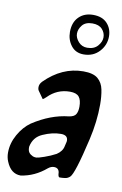

<svg xmlns="http://www.w3.org/2000/svg" viewBox="-133 -926 627 988"><g transform="rotate(10 180.5 -432.5)"><path d="M258 -663Q216 -663 192.5 -693.5Q169 -724 169 -765Q169 -815 197.5 -843.5Q226 -872 272 -872Q320 -872 345.5 -844.5Q371 -817 371 -776Q371 -731 339.5 -697Q308 -663 258 -663ZM270 -700Q306 -700 325 -722Q344 -744 344 -767Q344 -791 327 -809.5Q310 -828 276 -828Q240 -828 223 -807Q206 -786 206 -763Q206 -741 224 -720.5Q242 -700 270 -700ZM47 7Q-4 7 -28 -52Q-37 -73 -37 -98Q-37 -147 -11 -193Q15 -239 52 -265Q145 -326 240 -336Q267 -340 275.5 -355Q284 -370 284 -394Q284 -429 270.5 -445.5Q257 -462 223 -462Q156 -462 108 -413Q94 -400 91 -400L65 -437Q59 -444 59 -457Q59 -473 72 -487Q162 -577 273 -577Q325 -577 349 -556.5Q373 -536 380 -501Q387 -466 387 -424Q387 -334 365 -239Q322 -52 300 -32Q289 -22 275 -20Q261 -18 247 -18Q240 -18 238 -34Q238 -66 209 -66Q194 -66 179 -54Q119 -3 47 7ZM111 -98Q119 -98 151 -109Q183 -120 211 -135Q240 -154 245 -182L249 -199Q251 -205 251 -211Q251 -240 215 -240Q170 -240 121 -218Q75 -198 65 -147V-141Q65 -113 90 -103L87 -104Q96 -98 111 -98Z"/></g></svg>

Font: Bangerz
Style: Regular
Weight: 400
Designer: vernon adams
Foundry: Vernon Adams
Version: Version 2.10;February 7, 2025;FontCreator 13.0.0.2683 64-bit